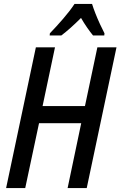

<svg xmlns="http://www.w3.org/2000/svg" viewBox="-20 -954 611 974"><path d="M11 0 162 -714H259L196 -416H411L474 -714H571L420 0H323L392 -329H178L108 0ZM233 -785Q265 -818 300 -858.5Q335 -899 358 -934H447Q453 -914 464 -886Q475 -858 487.5 -831Q500 -804 510 -785L509 -774H452Q438 -791 422 -814Q406 -837 391 -863Q336 -808 291 -774H232Z"/></svg>

Font: Noto Sans Condensed Medium
Style: Italic
Weight: 500
Width: 3
Italic angle: -12°
Designer: Monotype Design Team
Foundry: Monotype Imaging Inc.
Version: Version 2.013; ttfautohint (v1.8.4.7-5d5b)